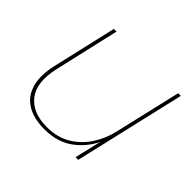

<svg xmlns="http://www.w3.org/2000/svg" viewBox="-126 -652 815 815"><g transform="rotate(45 281.0 -245.0)"><path d="M227 10Q162 10 120.5 -15.5Q79 -41 65 -90.5Q51 -140 67 -210L134 -500H150L83 -208Q60 -108 100.5 -56Q141 -4 228 -4Q289 -4 334.5 -31Q380 -58 409 -102.5Q438 -147 450 -199L520 -500H536L420 0H404L437 -140L441 -139Q415 -74 361 -32Q307 10 227 10Z"/></g></svg>

Font: Work Sans Thin
Style: Italic
Weight: 250
Italic angle: -13°
Designer: Wei Huang
Foundry: Wei Huang
Version: Version 2.012